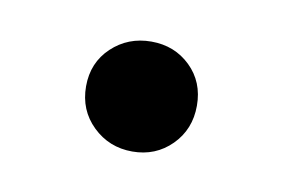

<svg xmlns="http://www.w3.org/2000/svg" viewBox="-32 -421 298 203"><g transform="rotate(10 117.5 -319.0)"><path d="M160 -361.5Q177 -345 177 -319.5Q177 -294 160 -277Q143 -260 118 -260Q93 -260 75.5 -277Q58 -294 58 -319.5Q58 -345 75.5 -361.5Q93 -378 118 -378Q143 -378 160 -361.5Z"/></g></svg>

Font: Hind Siliguri Fixed
Style: Regular
Weight: 400
Designer: Jyotish Sonowal
Foundry: Indian Type Foundry
Version: Version 1.001;October 28, 2021;FontCreator 12.0.0.2565 64-bi